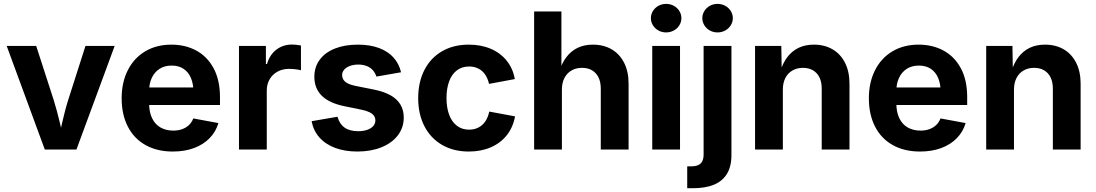

<svg xmlns="http://www.w3.org/2000/svg" viewBox="-20 -788 5778 1012"><path d="M15.3 -545.9H170.8L262.5 -262.5Q271.7 -233.4 280.4 -200.9Q289.1 -168.4 297.1 -134.6Q302.2 -112.3 307.3 -89.4Q312.3 -66.5 317.4 -43.1H286Q291.1 -67 296.1 -90Q301.1 -113 306.3 -135.5Q315.6 -175.4 323.1 -204.5Q330.7 -233.6 339.9 -262.5L430.5 -545.9H584.4L383 0H216.1Z M621.2 -270.1Q621.2 -353.7 653.6 -417.8Q686 -482 745.3 -517.4Q804.7 -552.7 883.5 -552.7Q956.5 -552.7 1014.3 -521.7Q1072.1 -490.7 1105.8 -428.4Q1139.5 -366 1139.5 -275.8V-234.7H681.3V-326.9H1068.1L999.7 -302.2Q999.7 -345.3 986.5 -376.6Q973.4 -408 947.7 -425.2Q922.1 -442.4 884.5 -442.4Q847.4 -442.4 820.8 -425.1Q794.1 -407.7 780 -377.5Q766 -347.3 766 -308.7V-243.8Q766 -197.4 781.6 -165Q797.2 -132.5 826 -116.1Q854.7 -99.6 893.2 -99.6Q918.8 -99.6 939.8 -107Q960.7 -114.5 975.8 -128.8Q990.9 -143.1 998.8 -163.8L1131.2 -139.3Q1117.7 -93.6 1084.9 -59.9Q1052.2 -26.1 1002.8 -7.7Q953.4 10.7 890.8 10.7Q807.7 10.7 746.9 -23.5Q686.2 -57.6 653.7 -120.9Q621.2 -184.3 621.2 -270.1Z M1239.6 -545.9H1381.5V-450.8H1387.4Q1402 -500.3 1437.1 -526.7Q1472.3 -553.2 1519 -553.2Q1538.7 -553.2 1566.3 -548.3V-417.5Q1555.6 -420.8 1537.4 -422.9Q1519.2 -425 1503 -425Q1469.5 -425 1442.9 -410.5Q1416.2 -396 1401.1 -369.9Q1386.1 -343.9 1386.1 -310.7V0H1239.6Z M1622.4 -149.2 1758.9 -172.6Q1769.6 -134.2 1796.3 -115.4Q1823.1 -96.5 1868.1 -96.5Q1895.7 -96.5 1916.1 -103.8Q1936.5 -111.1 1947.5 -123.8Q1958.5 -136.6 1958.5 -153Q1958.5 -167.3 1950.9 -178Q1943.3 -188.7 1927.7 -196.4Q1912.2 -204.1 1887.9 -209.2L1794 -228.5Q1715 -244.8 1676 -283.5Q1636.9 -322.2 1636.9 -383.5Q1636.9 -435 1665.3 -473.3Q1693.7 -511.7 1745.5 -532.2Q1797.3 -552.7 1866 -552.7Q1929.7 -552.7 1977.3 -535.1Q2024.9 -517.4 2054.1 -484.8Q2083.4 -452.2 2093.9 -407.1L1964 -384.3Q1957.8 -403.6 1945.3 -417.8Q1932.9 -432 1913.5 -439.8Q1894.1 -447.7 1868.3 -447.7Q1844.3 -447.7 1825 -440.7Q1805.7 -433.8 1794.5 -421.1Q1783.3 -408.5 1783.3 -392.3Q1783.3 -371 1799.6 -357.1Q1815.9 -343.1 1853.5 -335.3L1951.5 -315.8Q2004.3 -305.1 2039 -285.4Q2073.7 -265.6 2090.9 -236.4Q2108.1 -207.2 2108.1 -168.3Q2108.1 -115.4 2077.1 -74.7Q2046 -33.9 1990.3 -11.6Q1934.7 10.7 1863.8 10.7Q1798.1 10.7 1747.1 -8.2Q1696 -27.1 1664 -63.1Q1631.9 -99.1 1622.4 -149.2Z M2184.2 -270.6Q2184.2 -354.8 2216.7 -418.6Q2249.2 -482.4 2309.5 -517.6Q2369.9 -552.7 2451 -552.7Q2515.3 -552.7 2566.7 -530.8Q2618.1 -508.9 2650.8 -467.9Q2683.6 -426.8 2693.8 -371.3L2557.6 -345.8Q2551.2 -374.3 2537.2 -394.9Q2523.3 -415.4 2501.8 -426.4Q2480.3 -437.5 2452.5 -437.5Q2414.3 -437.5 2387.5 -416.7Q2360.7 -396 2347.1 -358.3Q2333.4 -320.7 2333.4 -271.1Q2333.4 -221.8 2347.1 -184.2Q2360.7 -146.6 2387.6 -125.6Q2414.5 -104.6 2452.5 -104.6Q2480.5 -104.6 2502.4 -116.1Q2524.2 -127.6 2538.5 -149Q2552.8 -170.4 2558.7 -199.9L2694.7 -174.7Q2684.5 -117.6 2651.6 -75.8Q2618.7 -34.1 2567.3 -11.7Q2515.8 10.7 2451 10.7Q2370.1 10.7 2309.7 -24.5Q2249.4 -59.6 2216.8 -123.2Q2184.2 -186.8 2184.2 -270.6Z M2941.7 0H2795.3V-727.5H2939.1V-409.6H2927.1Q2941.6 -456 2965.9 -487.7Q2990.2 -519.4 3025 -536.1Q3059.9 -552.7 3105.3 -552.7Q3161.7 -552.7 3204.1 -527.9Q3246.5 -503.1 3269.9 -456.6Q3293.2 -410.1 3293.2 -347.2V0H3146.6V-321.7Q3146.6 -355.3 3134.7 -379.8Q3122.8 -404.2 3100.7 -417.3Q3078.5 -430.4 3047.8 -430.4Q3016.7 -430.4 2992.7 -416.7Q2968.7 -403.1 2955.2 -377.3Q2941.7 -351.5 2941.7 -316.1Z M3417.9 -545.9H3564.3V0H3417.9ZM3410.7 -692.3Q3410.7 -712.6 3421.5 -730Q3432.4 -747.4 3450.7 -757.5Q3469.1 -767.5 3491 -767.5Q3512.9 -767.5 3531.4 -757.5Q3549.9 -747.4 3560.7 -730Q3571.5 -712.7 3571.5 -692.3Q3571.5 -671.9 3560.7 -654.6Q3549.9 -637.2 3531.4 -627.2Q3512.9 -617.1 3491 -617.1Q3469.1 -617.1 3450.7 -627.1Q3432.4 -637.2 3421.5 -654.6Q3410.7 -672 3410.7 -692.3Z M3835.3 -545.9V28Q3835.5 89.5 3811.4 128.6Q3787.2 167.7 3742.2 185.9Q3697.1 204.1 3631.9 204.1H3602.2V88.8H3621.7Q3645.8 88.8 3660.6 81.9Q3675.4 75 3682 61.1Q3688.6 47.2 3688.6 25.9V-545.9ZM3681.8 -692.3Q3681.8 -712.6 3692.6 -730Q3703.4 -747.4 3721.8 -757.5Q3740.1 -767.5 3762 -767.5Q3783.9 -767.5 3802.4 -757.5Q3820.9 -747.4 3831.7 -730Q3842.6 -712.7 3842.6 -692.3Q3842.6 -671.9 3831.7 -654.6Q3820.9 -637.2 3802.4 -627.2Q3783.9 -617.1 3762 -617.1Q3740.1 -617.1 3721.8 -627.1Q3703.4 -637.2 3692.6 -654.6Q3681.8 -672 3681.8 -692.3Z M4106.3 0H3959.8V-545.9H4098.1L4100.4 -409.6H4091.7Q4106.2 -456 4130.5 -487.7Q4154.7 -519.4 4189.6 -536.1Q4224.4 -552.7 4269.8 -552.7Q4326.2 -552.7 4368.5 -527.9Q4410.9 -503.1 4434.2 -456.6Q4457.5 -410.1 4457.5 -347.2V0H4311.1V-321.7Q4311.1 -355.3 4299.3 -379.8Q4287.4 -404.2 4265.2 -417.3Q4243 -430.4 4212.3 -430.4Q4181.2 -430.4 4157.2 -416.7Q4133.2 -403.1 4119.7 -377.3Q4106.3 -351.5 4106.3 -316.1Z M4559.7 -270.1Q4559.7 -353.7 4592.1 -417.8Q4624.5 -482 4683.8 -517.4Q4743.2 -552.7 4821.9 -552.7Q4895 -552.7 4952.8 -521.7Q5010.6 -490.7 5044.3 -428.4Q5077.9 -366 5077.9 -275.8V-234.7H4619.8V-326.9H5006.6L4938.1 -302.2Q4938.1 -345.3 4925 -376.6Q4911.9 -408 4886.2 -425.2Q4860.5 -442.4 4823 -442.4Q4785.9 -442.4 4759.2 -425.1Q4732.6 -407.7 4718.5 -377.5Q4704.5 -347.3 4704.5 -308.7V-243.8Q4704.5 -197.4 4720.1 -165Q4735.7 -132.5 4764.5 -116.1Q4793.2 -99.6 4831.6 -99.6Q4857.3 -99.6 4878.2 -107Q4899.2 -114.5 4914.3 -128.8Q4929.4 -143.1 4937.2 -163.8L5069.7 -139.3Q5056.2 -93.6 5023.4 -59.9Q4990.7 -26.1 4941.3 -7.7Q4891.9 10.7 4829.3 10.7Q4746.2 10.7 4685.4 -23.5Q4624.6 -57.6 4592.2 -120.9Q4559.7 -184.3 4559.7 -270.1Z M5324.5 0H5178.1V-545.9H5316.4L5318.7 -409.6H5309.9Q5324.5 -456 5348.7 -487.7Q5373 -519.4 5407.8 -536.1Q5442.7 -552.7 5488.1 -552.7Q5544.5 -552.7 5586.8 -527.9Q5629.1 -503.1 5652.5 -456.6Q5675.8 -410.1 5675.8 -347.2V0H5529.4V-321.7Q5529.4 -355.3 5517.5 -379.8Q5505.7 -404.2 5483.5 -417.3Q5461.3 -430.4 5430.6 -430.4Q5399.5 -430.4 5375.5 -416.7Q5351.5 -403.1 5338 -377.3Q5324.5 -351.5 5324.5 -316.1Z"/></svg>

Font: Raveo Variable
Style: Regular
Weight: 400
Designer: Jakub Foglar, Rasmus Andersson (Inter)
Foundry: Jakubfoglar.com
Version: Version 1.000;Glyphs 3.2.3 (3260)